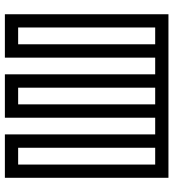

<svg xmlns="http://www.w3.org/2000/svg" viewBox="19 -740 721 799"><g transform="rotate(-90 379.5 -340.5)"><path d="M719.7 0H39.1V-680.7H219.7V-55.2H289.1V-680.7H469.7V-55.2H539.1V-680.7H719.7ZM164.1 -55.2V-625.5H94.2V-55.2ZM414.1 -55.2V-625.5H344.7V-55.2ZM664.6 -55.2V-625.5H594.7V-55.2Z"/></g></svg>

Font: X Company
Style: Regular
Weight: 400
Designer: GGBotNet
Foundry: GGBotNet
Version: 0.90